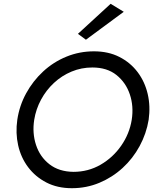

<svg xmlns="http://www.w3.org/2000/svg" viewBox="-20 -980 807 1010"><path d="M631 -918 432 -771 390 -802 562 -960ZM71 -350Q82 -424 117.5 -489Q153 -554 207 -604Q261 -654 329.5 -682Q398 -710 474 -710Q550 -710 608 -680.5Q666 -651 704 -600.5Q742 -550 757 -485.5Q772 -421 762 -350Q750 -277 714.5 -211.5Q679 -146 625 -96.5Q571 -47 503 -18.5Q435 10 358 10Q282 10 224 -20Q166 -50 128 -100.5Q90 -151 75.5 -215.5Q61 -280 71 -350ZM160 -350Q149 -280 169.5 -217.5Q190 -155 240 -116Q290 -77 366 -76Q444 -76 509 -113.5Q574 -151 617.5 -213.5Q661 -276 673 -350Q684 -421 663 -483.5Q642 -546 592.5 -585.5Q543 -625 466 -625Q408 -625 356.5 -603.5Q305 -582 264 -544Q223 -506 196 -456Q169 -406 160 -350Z"/></svg>

Font: Von Book
Style: Italic
Weight: 400
Version: Version 4.000; ttfautohint (v1.8.4.7-5d5b)